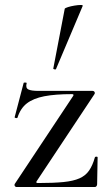

<svg xmlns="http://www.w3.org/2000/svg" viewBox="-20 -751 445 771"><path d="M39 -12 274 -366Q278 -373 269 -373Q202 -373 158 -364.5Q114 -356 88 -336Q62 -316 50 -278Q49 -276 43.5 -277Q38 -278 39 -281L75 -418Q76 -420 82 -419.5Q88 -419 87 -417Q82 -398 93.5 -392Q105 -386 135 -386Q172 -386 226 -386Q280 -386 352 -386Q357 -386 359.5 -382Q362 -378 360 -374L127 -23Q123 -16 132 -16Q195 -16 235 -20Q275 -24 299.5 -35Q324 -46 338 -66.5Q352 -87 361 -119Q362 -122 367 -122Q372 -122 372 -119L370 -11Q370 -7 367.5 -3.5Q365 0 361 0Q313 0 259 0Q205 0 150.5 0Q96 0 46 0Q42 0 39.5 -4Q37 -8 39 -12ZM205 -474Q204 -471 198.5 -472.5Q193 -474 194 -476L240 -716Q242 -719 253 -722.5Q264 -726 279 -728.5Q294 -731 304 -731Q314 -731 312 -727Z"/></svg>

Font: Cormorant Light Medium
Style: Regular
Weight: 500
Version: Version 4.000